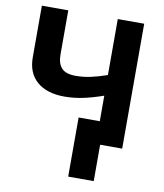

<svg xmlns="http://www.w3.org/2000/svg" viewBox="-98 -793 923 1081"><g transform="rotate(10 364.0 -253.0)"><path d="M638 0H512V208H366V-130H487V-276Q424 -254 371.5 -243Q319 -232 266 -232Q166 -232 109.5 -280.5Q53 -329 53 -419V-714H204V-462Q204 -410 228 -384Q252 -358 309 -358Q351 -358 393 -367Q435 -376 487 -394V-714H638Z"/></g></svg>

Font: Noto IKEA Latin
Style: Bold
Weight: 700
Designer: Monotype Design Team
Foundry: Monotype Imaging Inc.
Version: Version 1.0